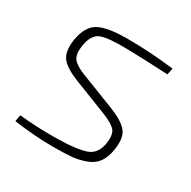

<svg xmlns="http://www.w3.org/2000/svg" viewBox="-120 -612 741 743"><g transform="rotate(30 250.0 -241.0)"><path d="M310 -197 157 -257Q104 -278 82.5 -304Q61 -330 69 -386Q80 -455 123.5 -475.5Q167 -496 264 -494Q360 -493 455 -481L449 -452Q332 -458 265 -459Q179 -461 147.5 -448Q116 -435 108 -382Q102 -343 116 -324.5Q130 -306 171 -290L325 -230Q381 -208 403.5 -182Q426 -156 418 -102Q413 -64 397 -40.5Q381 -17 351 -5.5Q321 6 289.5 9Q258 12 204 12Q124 12 30 -1L35 -30Q118 -22 202 -23Q299 -25 335.5 -40.5Q372 -56 379 -107Q384 -147 368.5 -163.5Q353 -180 310 -197Z"/></g></svg>

Font: Exo 2.0 Extra Light
Style: Italic
Weight: 250
Italic angle: -8°
Designer: Natanael Gama
Version: Version 1.001;PS 001.001;hotconv 1.0.70;makeotf.lib2.5.58329